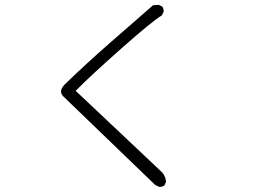

<svg xmlns="http://www.w3.org/2000/svg" viewBox="-20 -729 1040 768"><path d="M618.2 18.6Q629.4 18.6 637.2 13.2L644 -1Q643.1 -22.9 628.4 -39.6L282.7 -365.7L292.5 -375.5Q343.3 -426.8 466.3 -535.9Q589.4 -645 627.4 -667.5L634.3 -681.2Q634.8 -682.6 634.8 -683.8Q634.8 -685.1 634.5 -686.5Q634.3 -688 634 -689.7Q633.8 -691.4 633.3 -693.1Q632.8 -694.8 632.3 -696.8Q631.3 -699.7 629.4 -702.6L615.2 -709.5L592.3 -708L416 -554.2Q326.2 -475.6 239.7 -392.1Q224.1 -376 224.1 -363.3Q224.1 -353.5 232.4 -344.2L600.6 10.7L615.7 18.1Q617.2 18.6 618.2 18.6Z"/></svg>

Font: NaikaiFont
Style: ExtraLight
Weight: 200
Version: Version 1.89